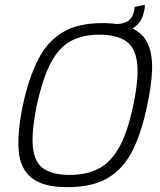

<svg xmlns="http://www.w3.org/2000/svg" viewBox="-20 -772 665 798"><path d="M75 -335Q99 -446 137.5 -522.5Q176 -599 240 -637.5Q304 -676 405 -676Q484 -676 530 -654Q576 -632 595 -589Q614 -546 612 -482Q610 -418 592 -335Q569 -223 531.5 -147.5Q494 -72 429.5 -33Q365 6 260 6Q159 6 111 -33Q63 -72 57.5 -147.5Q52 -223 75 -335ZM133 -335Q110 -221 117 -158Q124 -95 162.5 -70Q201 -45 270 -45Q338 -45 388 -70Q438 -95 474 -157.5Q510 -220 534 -335Q558 -449 549.5 -513Q541 -577 501.5 -602.5Q462 -628 393 -628Q325 -628 275.5 -602Q226 -576 192 -512.5Q158 -449 133 -335ZM578 -751Q582 -753 582 -748Q582 -741 581 -734.5Q580 -728 578 -722Q573 -696 557.5 -676.5Q542 -657 517.5 -646.5Q493 -636 458 -634Q454 -634 456 -638L462 -668Q463 -672 467 -672Q499 -674 515 -687Q531 -700 536 -722Q537 -726 538 -730.5Q539 -735 539 -739Q539 -742 543 -744Z"/></svg>

Font: Glory Thin Light
Style: Italic
Weight: 300
Italic angle: -12°
Version: Version 1.011